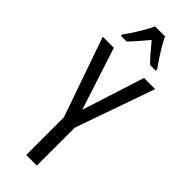

<svg xmlns="http://www.w3.org/2000/svg" viewBox="-305 -969 995 995"><g transform="rotate(45 192.0 -471.5)"><path d="M192.4 -371.1 302.2 -713.9H383.8L230.5 -277.8V0H152.8V-275.9L0 -713.9H81.1ZM226.6 -943.4Q237.3 -920.9 253.2 -894Q269 -867.2 286.4 -840.8Q303.7 -814.5 318.8 -793.5V-783.7H277.3Q256.3 -803.7 234.9 -829.1Q213.4 -854.5 190.9 -881.3Q168.5 -855 145.8 -828.4Q123 -801.8 105 -783.7H63V-793.5Q80.6 -816.9 97.7 -843.5Q114.7 -870.1 129.6 -896Q144.5 -921.9 154.3 -943.4Z"/></g></svg>

Font: Open Sans Condensed
Style: Regular
Weight: 400
Width: 3
Designer: Monotype Design Team
Foundry: Monotype Imaging Inc.
Version: Version 3.000